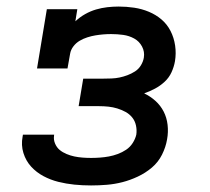

<svg xmlns="http://www.w3.org/2000/svg" viewBox="-20 -558 640 586"><path d="M258 8Q232 8 207 5.5Q182 3 158 -3Q134 -9 112.5 -20.5Q91 -32 75 -49.5Q59 -67 51.5 -91Q44 -115 49 -141Q49 -142 49.5 -144Q50 -146 50 -147H146Q145 -147 145 -146Q145 -145 145 -144Q143 -132 148 -120Q153 -108 162 -100.5Q171 -93 183 -88Q195 -83 207 -80.5Q219 -78 232 -77Q245 -76 258 -76Q271 -76 285 -77Q299 -78 312.5 -80.5Q326 -83 339.5 -88Q353 -93 365 -101Q377 -109 385 -121.5Q393 -134 396 -147Q398 -161 395 -175Q392 -189 383.5 -199.5Q375 -210 363 -216.5Q351 -223 338 -227Q325 -231 311 -232.5Q297 -234 282 -234H220L234 -318H296Q308 -318 320.5 -318.5Q333 -319 345 -321.5Q357 -324 369 -328.5Q381 -333 392 -340Q403 -347 410 -358.5Q417 -370 419 -382Q422 -400 413.5 -416Q405 -432 389.5 -440.5Q374 -449 356 -451.5Q338 -454 319 -454Q307 -454 295 -453Q283 -452 271 -450Q259 -448 246.5 -444Q234 -440 223 -433.5Q212 -427 204 -416.5Q196 -406 194 -394L186 -349H93L123 -530H216L210 -493Q224 -506 240 -515Q256 -524 273 -529Q290 -534 307.5 -536Q325 -538 342 -538Q366 -538 389.5 -534.5Q413 -531 434.5 -522Q456 -513 473 -498.5Q490 -484 500.5 -463.5Q511 -443 514.5 -419Q518 -395 514 -371Q511 -354 503.5 -337.5Q496 -321 482.5 -308.5Q469 -296 453 -287.5Q437 -279 420 -273Q439 -264 454.5 -250Q470 -236 479.5 -217.5Q489 -199 491.5 -177Q494 -155 490 -133Q486 -109 474.5 -86Q463 -63 443.5 -46.5Q424 -30 400.5 -19Q377 -8 353.5 -2Q330 4 306 6Q282 8 258 8Z"/></svg>

Font: Iosevka Slab MdExObl
Style: Regular
Weight: 500
Width: 7
Italic angle: -9°
Monospace: yes
Designer: Belleve Invis
Foundry: Belleve Invis
Version: Version 11.1.1; ttfautohint (v1.8.3)